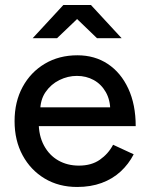

<svg xmlns="http://www.w3.org/2000/svg" viewBox="-20 -732 590 764"><path d="M287 12Q214 12 158 -21.5Q102 -55 70 -114Q38 -173 38 -250Q38 -327 70 -386Q102 -445 158.5 -478.5Q215 -512 288 -512Q357 -512 409 -477.5Q461 -443 490.5 -379.5Q520 -316 520 -230H116L134 -245Q134 -192 155 -153Q176 -114 212 -93.5Q248 -73 294 -73Q344 -73 377.5 -96.5Q411 -120 430 -156L512 -118Q492 -79 460 -49.5Q428 -20 384.5 -4Q341 12 287 12ZM140 -290 121 -305H437L419 -290Q419 -334 401 -365.5Q383 -397 353 -413.5Q323 -430 286 -430Q250 -430 216.5 -413.5Q183 -397 161.5 -366Q140 -335 140 -290ZM366 -580 233 -708V-712H342L464 -580ZM110 -580 232 -712H341V-708L207 -580Z"/></svg>

Font: Figtree Light Medium
Style: Regular
Weight: 500
Version: Version 2.001;gftools[0.9.30]